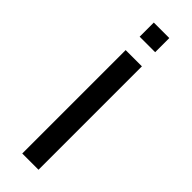

<svg xmlns="http://www.w3.org/2000/svg" viewBox="-289 -887 902 902"><g transform="rotate(45 162.0 -436.0)"><path d="M108 0V-687H216V0ZM110 -778V-872H213V-778Z"/></g></svg>

Font: Archivo Expanded
Style: Regular
Weight: 400
Width: 7
Designer: Hector Gatti
Foundry: Omnibus-Type
Version: Version 2.001